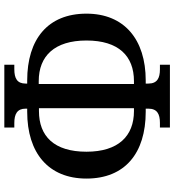

<svg xmlns="http://www.w3.org/2000/svg" viewBox="20 -790 786 865"><g transform="rotate(-90 412.5 -357.0)"><path d="M271 16H554V-29H533C494 -29 469 -41 469 -81V-93H483C668 -93 784 -190 784 -360C784 -534 669 -627 483 -627H469V-634C469 -672 492 -685 534 -685H554V-730H271V-685H291C332 -685 356 -672 356 -634V-627H342C156 -627 41 -531 41 -360C41 -187 155 -93 342 -93H356V-81C356 -41 331 -29 292 -29H271ZM467 -146V-575H480C593 -575 663 -504 663 -360C663 -215 593 -146 480 -146ZM345 -146C232 -146 162 -217 162 -360C162 -506 232 -574 345 -574H358V-146Z"/></g></svg>

Font: Noto Serif SemiCondensed Medium
Style: Regular
Weight: 500
Width: 4
Designer: Monotype Design Team
Foundry: Monotype Imaging Inc.
Version: Version 2.014